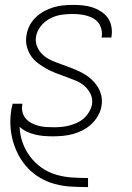

<svg xmlns="http://www.w3.org/2000/svg" viewBox="-20 -548 540 783"><path d="M338 215Q304 215 270 213Q236 211 204 202.5Q172 194 144 177.5Q116 161 94.5 138.5Q73 116 57.5 88Q42 60 33 28Q24 -4 22.5 -37.5Q21 -71 27 -106Q28 -111 29.5 -115.5Q31 -120 31 -125H71V-121Q68 -105 72 -90Q76 -75 85.5 -64Q95 -53 108.5 -46Q122 -39 137 -35Q152 -31 168 -30Q184 -29 200 -29Q216 -29 231.5 -30.5Q247 -32 262.5 -36Q278 -40 293.5 -47Q309 -54 321.5 -65Q334 -76 343 -91Q352 -106 355 -121Q359 -144 349.5 -164Q340 -184 324.5 -197.5Q309 -211 288.5 -219.5Q268 -228 248 -235Q228 -242 207.5 -250Q187 -258 169 -268Q151 -278 134 -291Q117 -304 105.5 -321.5Q94 -339 89 -360.5Q84 -382 88 -404Q91 -424 100.5 -443Q110 -462 125.5 -477Q141 -492 159.5 -502Q178 -512 197.5 -518Q217 -524 237 -526Q257 -528 277 -528Q298 -528 318 -526Q338 -524 356.5 -518Q375 -512 391.5 -501.5Q408 -491 419 -476Q430 -461 434 -441Q438 -421 435 -401L434 -395H394L395 -399Q397 -414 393.5 -429Q390 -444 381.5 -455Q373 -466 360.5 -473Q348 -480 334 -484Q320 -488 304.5 -489.5Q289 -491 274 -491Q252 -491 229 -487.5Q206 -484 184 -472.5Q162 -461 146.5 -441.5Q131 -422 127 -399Q123 -377 132 -356.5Q141 -336 157 -322.5Q173 -309 192.5 -300.5Q212 -292 232.5 -285Q253 -278 273 -270Q293 -262 312 -252.5Q331 -243 347 -229.5Q363 -216 375 -199Q387 -182 392.5 -160.5Q398 -139 394 -116Q391 -96 380 -76.5Q369 -57 353 -42Q337 -27 317.5 -17Q298 -7 278 -1.5Q258 4 237 6Q216 8 196 8Q177 8 158.5 6.5Q140 5 122 0.5Q104 -4 88.5 -11.5Q73 -19 60 -31Q61 2 72 33Q83 64 102 89.5Q121 115 147 134Q173 153 204.5 163Q236 173 270 175.5Q304 178 338 178H339V215Z"/></svg>

Font: Iosevka Extralight Oblique
Style: Regular
Weight: 200
Italic angle: -9°
Monospace: yes
Designer: Belleve Invis
Foundry: Belleve Invis
Version: Version 32.5.0; ttfautohint (v1.8.4)